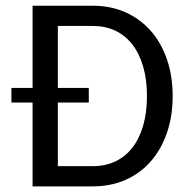

<svg xmlns="http://www.w3.org/2000/svg" viewBox="-20 -662 665 682"><path d="M20.5 -349.6H95.7V-641.6H310.1Q373.5 -641.6 425.5 -618.4Q477.5 -595.2 514.9 -553.2Q552.2 -511.2 572.8 -451.9Q593.3 -392.6 593.3 -320.8Q593.3 -248.5 572.8 -189.5Q552.2 -130.4 514.9 -88.1Q477.5 -45.9 425.5 -22.9Q373.5 0 310.1 0H95.7V-297.9H20.5ZM502 -320.8Q502 -379.4 488.5 -425.5Q475.1 -471.7 450.2 -503.9Q425.3 -536.1 389.6 -553Q354 -569.8 310.1 -569.8H185.5V-349.6H295.4V-297.9H185.5V-71.8H310.1Q354 -71.8 389.6 -88.6Q425.3 -105.5 450.2 -137.5Q475.1 -169.4 488.5 -215.8Q502 -262.2 502 -320.8Z"/></svg>

Font: Carlito
Style: Regular
Weight: 400
Designer: Lukasz Dziedzic
Foundry: tyPoland Lukasz Dziedzic
Version: Version 1.103; Beta1; all basic design good, some composites